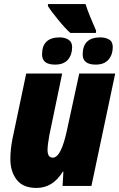

<svg xmlns="http://www.w3.org/2000/svg" viewBox="-20 -915 587 945"><path d="M452 -753 453 -764Q438 -798 423.5 -833.5Q409 -869 401 -895H216V-885Q230 -862 266 -818Q302 -774 326 -753ZM535 -683Q535 -710 517 -720.5Q499 -731 474 -731Q387 -731 387 -647Q387 -597 451 -597Q493 -597 514 -621.5Q535 -646 535 -683ZM335 -683Q335 -709 316.5 -720Q298 -731 274 -731Q187 -731 187 -647Q187 -597 251 -597Q293 -597 314 -621Q335 -645 335 -683ZM289 -70H292L288 0H430L547 -553H370L310 -276Q281 -139 240 -139Q214 -139 214 -177Q214 -192 217 -212.5Q220 -233 223 -250L286 -553H109L41 -230Q31 -178 31 -132Q31 -71 62 -30.5Q93 10 160 10Q240 10 289 -70Z"/></svg>

Font: Noto Sans Display SemiCondensed Black
Style: Italic
Weight: 900
Width: 4
Designer: Monotype Design team
Foundry: Monotype Imaging Inc.
Version: 1.000